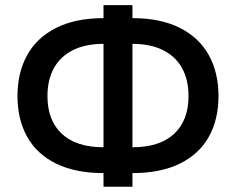

<svg xmlns="http://www.w3.org/2000/svg" viewBox="-20 -709 896 729"><path d="M373 -51.8Q266.6 -51.8 193.4 -87.6Q120.1 -123.5 83.3 -189.5Q46.4 -255.4 46.4 -344.2Q46.4 -433.6 83.3 -500Q120.1 -566.4 193.6 -603.3Q267.1 -640.1 373 -640.1V-689.5H482.9V-640.1Q589.4 -640.1 662.6 -603.3Q735.8 -566.4 772.7 -500Q809.6 -433.6 809.6 -344.2Q809.6 -254.9 772.7 -189.2Q735.8 -123.5 662.6 -87.6Q589.4 -51.8 482.9 -51.8V0H373ZM373 -542.5Q304.2 -542.5 256.3 -518.3Q208.5 -494.1 184.3 -449.7Q160.2 -405.3 160.2 -344.2Q160.2 -252 214.8 -200.9Q269.5 -149.9 373 -149.9ZM695.8 -344.2Q695.8 -405.3 671.6 -449.7Q647.5 -494.1 599.6 -518.3Q551.8 -542.5 482.9 -542.5V-149.9Q586.4 -149.9 641.1 -200.9Q695.8 -252 695.8 -344.2Z"/></svg>

Font: Acari Sans SemiBold
Style: Regular
Weight: 600
Designer: Alfredo Marco Pradil and Stefan Peev
Foundry: Hanken Design Co.
Version: Version 1.045;January 11, 2019;FontCreator 11.5.0.2425 64-bi